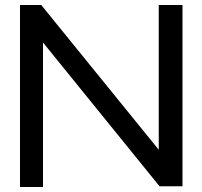

<svg xmlns="http://www.w3.org/2000/svg" viewBox="-20 -745 810 768"><path d="M615 -725V-146L145 -725H60V3H152V-575L618 0H710V-725Z"/></svg>

Font: Sawarabi Gothic
Style: Regular
Weight: 400
Designer: mshio (mshio@users.sourceforge.jp)
Version: Version 20141215